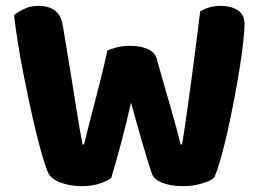

<svg xmlns="http://www.w3.org/2000/svg" viewBox="-20 -631 892 658"><path d="M423 -474Q461 -474 486 -463Q511 -452 517 -430Q529 -386 540 -348.5Q551 -311 561 -276Q571 -241 580.5 -207Q590 -173 599 -136H604Q614 -198 622 -255.5Q630 -313 637.5 -368.5Q645 -424 652 -479Q659 -534 666 -592Q698 -611 737 -611Q770 -611 794 -596.5Q818 -582 818 -548Q818 -527 813.5 -486.5Q809 -446 801 -395.5Q793 -345 782.5 -290Q772 -235 760.5 -183.5Q749 -132 737 -89.5Q725 -47 714 -22Q700 -10 670 -1.5Q640 7 608 7Q566 7 536.5 -4.5Q507 -16 500 -37Q486 -79 467.5 -142.5Q449 -206 429 -279Q421 -243 412 -207Q403 -171 394 -137Q385 -103 376.5 -73.5Q368 -44 361 -21Q347 -10 320.5 -1.5Q294 7 261 7Q221 7 188.5 -5Q156 -17 146 -37Q137 -56 126.5 -92Q116 -128 104.5 -174.5Q93 -221 81.5 -274.5Q70 -328 59.5 -381.5Q49 -435 41 -486Q33 -537 28 -579Q41 -590 63 -600.5Q85 -611 112 -611Q146 -611 167.5 -595.5Q189 -580 195 -545Q211 -451 221.5 -385Q232 -319 239.5 -272Q247 -225 252.5 -193Q258 -161 263 -136H268Q278 -177 287 -212Q296 -247 305.5 -283.5Q315 -320 325.5 -361.5Q336 -403 348 -458Q359 -463 379.5 -468.5Q400 -474 423 -474Z"/></svg>

Font: Baloo 2 Latin
Style: Bold
Weight: 400
Designer: Sarang Kulkarni and Ek Type
Foundry: Ek Type
Version: Version 1.001